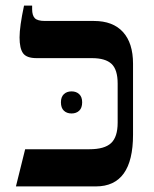

<svg xmlns="http://www.w3.org/2000/svg" viewBox="-20 -667 551 687"><path d="M70 -133H300Q354 -133 377.5 -155Q401 -177 401 -228V-368Q401 -418 379 -438.5Q357 -459 309 -459H111Q75 -459 62.5 -476.5Q50 -494 50 -533Q50 -572 66 -647H95V-634Q95 -612 104.5 -602Q114 -592 141 -592H316Q384 -592 420 -552.5Q456 -513 456 -439V-185Q456 0 323 0H37ZM236 -340Q253 -340 263.5 -330Q274 -320 274 -301Q274 -281 263.5 -271Q253 -261 236 -261Q219 -261 208.5 -271Q198 -281 198 -301Q198 -320 208.5 -330Q219 -340 236 -340Z"/></svg>

Font: Noto Serif Hebrew SemiBold
Style: Regular
Weight: 600
Designer: Monotype Design Team
Foundry: Monotype Imaging Inc.
Version: Version 1.000